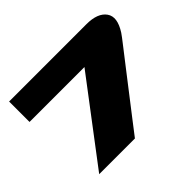

<svg xmlns="http://www.w3.org/2000/svg" viewBox="-111 -611 764 764"><g transform="rotate(-45 271.0 -229.0)"><path d="M60 0 320 -343H11V-458H446Q509 -458 532.5 -425Q556 -392 520 -336Q512 -324 488 -293.5Q464 -263 432.5 -222Q401 -181 367.5 -138Q334 -95 306 -58.5Q278 -22 261 0Z"/></g></svg>

Font: Genos Thin Black
Style: Regular
Weight: 900
Version: Version 1.010